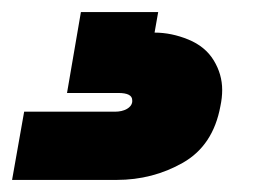

<svg xmlns="http://www.w3.org/2000/svg" viewBox="-58 -27 421 318"><path d="M198 27Q226 27 254 38.5Q282 50 296 73Q310 96 310 122Q310 135 307 149Q295 214 245 242.5Q195 271 135 271H-38L-18 158H132Q144 158 152 153.5Q160 149 161 142Q161 140 161 139Q161 127 138 127H53L76 -7H204Z"/></svg>

Font: Fz Poppins Black
Style: Italic
Weight: 900
Italic angle: -10°
Designer: Ninad Kale (Devanagari), Jonny Pinhorn (Latin)
Foundry: Indian Type Foundry
Version: Vit hóa bi Vntype.Com & FontZin.Com